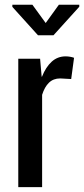

<svg xmlns="http://www.w3.org/2000/svg" viewBox="-20 -770 346 790"><path d="M272.9 -444.8 227.5 -447.3Q199.7 -447.3 181.6 -429.9Q163.6 -412.6 153.3 -379.9V0H55.2V-528.3H145L151.4 -454.6H152.8Q168.5 -494.1 192.6 -516.1Q216.8 -538.1 250 -538.1Q259.3 -538.1 268.8 -536.4Q278.3 -534.7 284.7 -532.2ZM168 -675.3 222.2 -750.5H306.2V-742.2L200.2 -625H136.2L30.8 -741.7V-750.5H113.3Z"/></svg>

Font: Franco
Style: Regular
Weight: 400
Designer: Google
Version: Version 1.200311; 2013